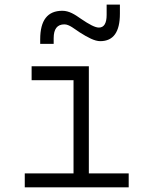

<svg xmlns="http://www.w3.org/2000/svg" viewBox="-20 -801 626 821"><path d="M85.9 0H530.3V-59.6H359.9V-517.6H115.2V-458H294.4V-59.6H85.9ZM151.9 -613.3H209.5V-637.7C209.5 -677.2 224.6 -696.8 255.4 -696.8C276.4 -696.8 298.8 -676.8 320.8 -662.6C355.5 -640.6 384.8 -625 408.7 -625C464.8 -625 492.7 -664.1 492.7 -742.2V-781.2H436V-737.3C436 -701.2 424.8 -683.1 402.8 -683.1C386.7 -683.1 361.8 -696.3 326.7 -720.2C299.8 -739.3 275.4 -754.9 246.6 -754.9C183.1 -754.9 151.9 -714.4 151.9 -632.8Z"/></svg>

Font: Cascadia Code Light
Style: Regular
Weight: 300
Monospace: yes
Designer: Aaron Bell
Foundry: Saja Typeworks
Version: Version 2404.023